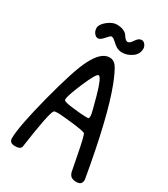

<svg xmlns="http://www.w3.org/2000/svg" viewBox="-202 -923 892 1017"><g transform="rotate(30 244.0 -414.0)"><path d="M205 -829Q179 -829 149 -805Q120 -781 120 -760Q120 -741 130.5 -728Q141 -715 154 -715Q167 -715 186 -737Q206 -760 211 -760Q219 -760 225 -756Q231 -752 241 -743Q254 -730 268 -722Q282 -714 303 -714Q332 -714 360 -733Q390 -753 390 -788Q390 -801 381 -812.5Q372 -824 360 -824Q342 -824 327 -801Q312 -777 299 -777Q286 -777 270 -803Q263 -814 246.5 -821.5Q230 -829 205 -829ZM165 -574Q129 -505 77 -305Q24 -101 24 -30Q24 -1 58 -1Q92 -1 96 -20Q128 -247 145 -263Q149 -267 171 -267Q188 -267 260 -259Q328 -251 340 -244Q348 -239 372 -112L387 -35Q391 -16 403 -7Q416 1 432 1Q458 1 464 -11.5Q470 -24 468 -35Q408 -382 345 -546Q319 -612 301 -637Q285 -659 259 -659Q208 -659 165 -574ZM299 -451Q326 -355 326 -341Q326 -329 324 -325Q322 -323 309 -323Q281 -323 231 -329Q176 -335 168 -343Q166 -345 166 -350Q166 -372 203 -459Q241 -548 255 -548Q272 -548 299 -451Z"/></g></svg>

Font: Patrick Hand SC
Style: Regular
Weight: 400
Designer: Patrick Wagesreiter
Foundry: Patrick Wagesreiter
Version: Version 2.001; ttfautohint (v1.8.2)